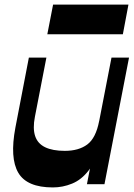

<svg xmlns="http://www.w3.org/2000/svg" viewBox="-20 -806 588 840"><path d="M211.3 14Q97.5 14 59.9 -50.4Q22.3 -114.7 47.3 -247.5L106.3 -554H183L132.7 -295Q122.7 -244 133.7 -210.9Q144.7 -177.7 177.4 -161.9Q210 -146 263.7 -146Q324.5 -146 362 -174Q399.5 -202 413.8 -276.5L412.5 -173.5Q399 -101 367.8 -60.3Q336.5 -19.5 295.6 -2.8Q254.8 14 211.3 14ZM360.3 0 467.8 -554H544.5L437 0ZM187 -656 212.3 -786H542L517.5 -656Z"/></svg>

Font: Savate ExtraLight
Style: Italic
Weight: 200
Italic angle: -11°
Designer: Max Esnée
Foundry: Plomb Type
Version: Version 2.000